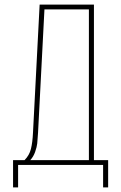

<svg xmlns="http://www.w3.org/2000/svg" viewBox="-20 -720 530 838"><path d="M452 98H430V0H59V98H37V-21H87Q108 -42 115 -70Q122 -98 124 -141L153 -700H390V-21H452ZM174 -679 146 -140Q144 -109 142.5 -94Q141 -79 133.5 -57.5Q126 -36 112 -21H368V-679Z"/></svg>

Font: Bebas Neue Light
Style: Regular
Weight: 300
Designer: Ryoichi Tsunekawa
Foundry: Ryoichi Tsunekawa
Version: Version 001.003; ttfautohint (v1.5.65-e2d9)